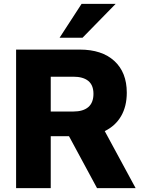

<svg xmlns="http://www.w3.org/2000/svg" viewBox="-20 -976 730 996"><path d="M464.8 -489.3Q464.8 -534.2 438 -556.2Q411.1 -578.1 360.4 -578.1H243.2V-397.5H360.4Q411.1 -397.5 438 -420.4Q464.8 -443.4 464.8 -489.3ZM63.5 -718.8H393.6Q508.8 -718.8 573.2 -659.7Q637.7 -600.6 637.7 -495.1Q637.7 -424.8 608.4 -374Q579.1 -323.2 523.4 -295.9L683.6 0H483.4L337.9 -269.5H243.2V0H63.5ZM403.3 -956.1H580.1L408.2 -780.3H289.1Z"/></svg>

Font: Min Sans Black
Style: Regular
Weight: 900
Designer: Jinseong-Kim, NotoSansCJK, Nunito
Foundry: Jinseong-Kim
Version: Version 1.000